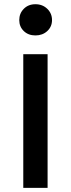

<svg xmlns="http://www.w3.org/2000/svg" viewBox="-20 -912 344 932"><path d="M93 0V-649H211V0ZM152 -740Q117.5 -740 95.5 -761.2Q73.5 -782.5 73.5 -814.5Q73.5 -847 95.5 -869.2Q117.5 -891.5 152 -891.5Q186.5 -891.5 209.5 -869.2Q232.5 -847 232.5 -814.5Q232.5 -782.5 209.5 -761.2Q186.5 -740 152 -740Z"/></svg>

Font: Karla
Style: Bold
Weight: 700
Designer: Jonathan Pinhorn
Version: Version 2.004; ttfautohint (v1.8.4.7-5d5b);gftools[0.9.33]